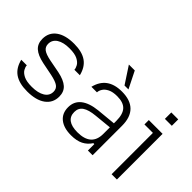

<svg xmlns="http://www.w3.org/2000/svg" viewBox="-87 -1159 1587 1587"><g transform="rotate(45 706.0 -366.0)"><path d="M277 10Q184 10 130.5 -26.5Q77 -63 58 -141H123Q123 -124 135.5 -101Q148 -78 181.5 -61Q215 -44 277 -44Q350 -44 392 -70Q434 -96 434 -143Q434 -177 408.5 -195.5Q383 -214 321 -227L206 -250Q130 -266 94.5 -298.5Q59 -331 59 -387Q59 -461 115.5 -502.5Q172 -544 274 -544Q366 -544 419 -507.5Q472 -471 491 -393H427Q427 -410 414.5 -433Q402 -456 369 -473Q336 -490 274 -490Q203 -490 162.5 -464Q122 -438 122 -391Q122 -357 147 -338Q172 -319 232 -307L347 -285Q424 -269 460 -236.5Q496 -204 496 -148Q496 -74 438.5 -32Q381 10 277 10Z M790 10Q705 10 657 -28.5Q609 -67 609 -137Q609 -206 659 -245.5Q709 -285 804 -295L971 -311V-264L820 -249Q745 -242 709 -217.5Q673 -193 673 -146V-145Q673 -96 707.5 -70.5Q742 -45 810 -45Q971 -45 971 -187V-277V-289V-339Q971 -417 938 -453Q905 -489 832 -489Q781 -489 750 -473.5Q719 -458 705 -435.5Q691 -413 691 -393H626Q663 -544 833 -544Q932 -544 982.5 -493.5Q1033 -443 1033 -344V0H978V-75H967Q940 -33 897.5 -11.5Q855 10 790 10ZM812 -594 715 -742H784L858 -594Z M1255 0V-483H1156V-534H1317V0ZM1243 -635V-710H1324V-635Z"/></g></svg>

Font: Mozilla Text ExtraLight
Style: Regular
Weight: 200
Designer: Studio DRAMA
Foundry: Studio DRAMA
Version: Version 1.000